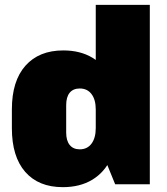

<svg xmlns="http://www.w3.org/2000/svg" viewBox="-20 -760 688 792"><path d="M239 12Q139 12 84 -51Q29 -114 29 -231V-309Q29 -426 85 -489Q141 -552 241 -552Q311 -552 361 -522Q411 -492 438 -435Q465 -378 465 -296V-245Q465 -164 438 -106.5Q411 -49 360.5 -18.5Q310 12 239 12ZM309 -144Q340 -144 357.5 -167.5Q375 -191 375 -232V-308Q375 -349 357.5 -372Q340 -395 309 -395Q282 -395 267.5 -377.5Q253 -360 253 -326V-213Q253 -180 267.5 -162Q282 -144 309 -144ZM375 -196V-740H598V0H455Z"/></svg>

Font: Pathway Extreme Condensed Black
Style: Regular
Weight: 900
Width: 3
Version: Version 1.001;gftools[0.9.26]